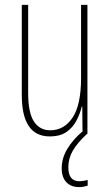

<svg xmlns="http://www.w3.org/2000/svg" viewBox="-20 -547 448 784"><path d="M337 -527V0H317L316 -112H314Q307 -83 292.5 -55Q278 -27 252 -8.5Q226 10 183 10Q69 10 69 -159V-527H95V-167Q95 -87 118.5 -51Q142 -15 185 -15Q242 -15 276.5 -67Q311 -119 311 -228V-527ZM259 136Q259 193 304 193Q313 193 323.5 191Q334 189 338 188V211Q332 213 323 215Q314 217 303 217Q270 217 251 197Q232 177 232 140Q232 99 254.5 61.5Q277 24 315 -9L335 0Q296 36 277.5 68Q259 100 259 136Z"/></svg>

Font: Noto Sans Sinhala UI ExtraCondensed Thin
Style: Regular
Weight: 100
Width: 2
Designer: Jelle Bosma - Monotype Design Team
Foundry: Monotype Imaging Inc.
Version: Version 2.006; ttfautohint (v1.8.4.7-5d5b)